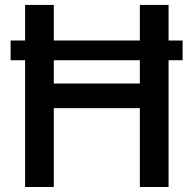

<svg xmlns="http://www.w3.org/2000/svg" viewBox="-20 -747 760 767"><path d="M195 -727.3V-585.2H538.7V-727.3H653.4V-585.2H709.5V-506.4H653.4V0H538.7V-315H195V0H80.3V-506.4H22.4V-585.2H80.3V-727.3ZM195 -413.4H538.7V-506.4H195Z"/></svg>

Font: Interface Medium
Style: Regular
Weight: 500
Designer: Rasmus Andersson
Foundry: rsms
Version: Version 1.8